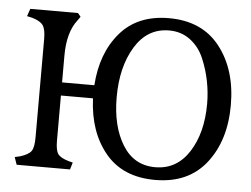

<svg xmlns="http://www.w3.org/2000/svg" viewBox="-49 -723 1042 798"><g transform="rotate(5 471.5 -324.5)"><path d="M436.5 -316.4Q436.5 -442.4 487.8 -526.9Q539.1 -611.3 629.9 -611.3Q680.7 -611.3 718.3 -583Q755.9 -554.7 775.4 -508.8Q794.9 -462.9 804.2 -415.5Q813.5 -368.2 813.5 -321.3Q813.5 -200.2 762.2 -120.1Q710.9 -40 621.1 -40Q532.2 -40 484.4 -117.7Q436.5 -195.3 436.5 -316.4ZM625 -662.1Q494.1 -662.1 421.4 -577.1Q348.6 -492.2 339.8 -357.4H205.1V-468.8Q205.1 -566.4 246.1 -619.1L257.8 -635.7L246.1 -650.4H46.9L36.1 -619.1L57.6 -614.3Q91.8 -604.5 103.5 -587.9Q115.2 -571.3 115.2 -530.3V-120.1Q115.2 -78.1 104 -62.5Q92.8 -46.9 57.6 -36.1L36.1 -31.2L46.9 0H269.5L278.3 -29.3L259.8 -34.2Q226.6 -43.9 215.8 -59.1Q205.1 -74.2 205.1 -114.3V-302.7H338.9Q344.7 -163.1 417.5 -75.2Q490.2 12.7 625 12.7Q763.7 12.7 837.9 -82Q912.1 -176.8 912.1 -324.2Q912.1 -471.7 837.9 -566.9Q763.7 -662.1 625 -662.1Z"/></g></svg>

Font: Kurale
Style: Regular
Weight: 400
Version: 1.0; ttfautohint (v1.3)